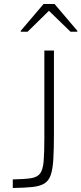

<svg xmlns="http://www.w3.org/2000/svg" viewBox="-20 -941 407 961"><path d="M44 0V-43Q103 -44 135 -49Q167 -54 181 -73Q195 -92 198.5 -134.5Q202 -177 202 -252V-688H250V-275Q250 -197 247 -145.5Q244 -94 234 -65Q224 -36 202 -22.5Q180 -9 142 -5Q104 -1 44 0ZM84 -782V-787L198 -921H253L367 -787V-782H333L225 -887L118 -782Z"/></svg>

Font: Saira SemiExpanded ExtraLight
Style: Regular
Weight: 250
Width: 6
Designer: Hector Gatti with collaboration of the Omnibus-Type team
Foundry: Omnibus-Type
Version: Version 1.101